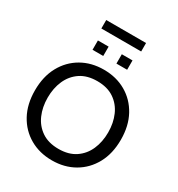

<svg xmlns="http://www.w3.org/2000/svg" viewBox="-234 -1171 1239 1336"><g transform="rotate(30 385.0 -503.5)"><path d="M385 14Q285 14 207 -31Q129 -76 84.5 -157.5Q40 -239 40 -350Q40 -461 84.5 -542.5Q129 -624 207 -669Q285 -714 385 -714Q485 -714 563 -669Q641 -624 685.5 -542.5Q730 -461 730 -350Q730 -239 685.5 -157.5Q641 -76 563 -31Q485 14 385 14ZM385 -78Q466 -78 520 -114.5Q574 -151 601 -212.5Q628 -274 628 -350Q628 -426 601 -487.5Q574 -549 520 -585.5Q466 -622 385 -622Q304 -622 250 -585.5Q196 -549 169 -487.5Q142 -426 142 -350Q142 -274 169 -212.5Q196 -151 250 -114.5Q304 -78 385 -78ZM246 -794V-869H332V-794ZM438 -794V-869H524V-794ZM225 -953V-1021H545V-953Z"/></g></svg>

Font: Cabin VF Beta
Style: Regular
Weight: 400
Designer: Pablo Impallari
Foundry: Pablo Impallari. http://www.impallari.com Igino Marini. http://www.ikern.com
Version: Version 2.200